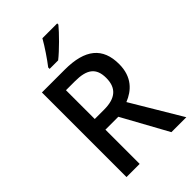

<svg xmlns="http://www.w3.org/2000/svg" viewBox="-273 -1044 1146 1146"><g transform="rotate(-45 300.0 -470.5)"><path d="M443 -941H318C293 -896 248 -830 219 -793V-781H291C337 -817 413 -894 443 -931ZM280 -714H87V0H198V-289H307L466 0H592L403 -317C471 -344 533 -398 533 -508C533 -646 452 -714 280 -714ZM274 -622C374 -622 420 -589 420 -504C420 -421 375 -379 277 -379H198V-622Z"/></g></svg>

Font: Noto Sans Thai Medium
Style: Regular
Weight: 500
Designer: Monotype Design Team
Foundry: Monotype Imaging Inc.
Version: Version 1.901